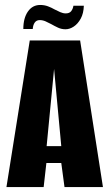

<svg xmlns="http://www.w3.org/2000/svg" viewBox="-20 -754 441 774"><path d="M6 0 100 -591H303L395 0H240L227 -97H167L156 0ZM168 -165H227L198 -476ZM244 -636Q228 -636 214 -642.5Q200 -649 186 -657Q175 -663 163.5 -668Q152 -673 140 -673Q127 -673 120 -663Q113 -653 112 -637H74Q74 -681 92.5 -707.5Q111 -734 142 -734Q159 -734 173.5 -728.5Q188 -723 200 -716Q212 -710 223 -705Q234 -700 245 -700Q260 -700 267 -709Q274 -718 276 -731H318Q317 -700 305.5 -679Q294 -658 277.5 -647Q261 -636 244 -636Z"/></svg>

Font: Alumni Sans ExtraBold
Style: Regular
Weight: 800
Designer: Robert E. Leuschke
Foundry: Robert E. Leuschke
Version: Version 1.018